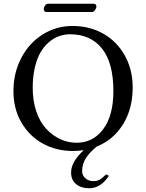

<svg xmlns="http://www.w3.org/2000/svg" viewBox="-20 -797 781 1026"><path d="M471.2 -732.9H227.1Q220.7 -732.9 217.3 -737.5Q213.9 -742.2 213.9 -748Q213.9 -757.8 220.7 -767.3Q227.5 -776.9 235.8 -776.9H481Q487.8 -776.9 491.5 -772.5Q495.1 -768.1 495.1 -763.2Q495.1 -753.4 487.8 -743.2Q480.5 -732.9 471.2 -732.9ZM562 142.1Q519 209 456.1 209Q413.6 209 386.7 187Q359.9 165 359.9 125Q359.9 67.4 427.7 5.4Q399.4 9.8 369.1 9.8Q282.7 9.8 210.9 -28.6Q139.2 -66.9 95.5 -140.6Q51.8 -214.4 51.8 -310.1Q51.8 -406.7 93.3 -486.6Q134.8 -566.4 207.3 -612.3Q279.8 -658.2 368.2 -658.2Q458 -658.2 530.8 -617.7Q603.5 -577.1 646.2 -501.7Q689 -426.3 689 -329.1Q689 -216.3 637.7 -133.1Q586.4 -49.8 496.6 -13.7Q458.5 17.6 438.7 48.6Q418.9 79.6 418.9 119.1Q418.9 139.6 436 155.3Q453.1 170.9 479 170.9Q499.5 170.9 513.4 162.6Q527.3 154.3 546.9 134.8ZM355 -613.8Q325.2 -613.8 297.1 -604.2Q269 -594.7 242.9 -573Q216.8 -551.3 197.5 -519Q178.2 -486.8 166.5 -437.5Q154.8 -388.2 154.8 -327.1Q154.8 -257.3 174.3 -200.7Q193.8 -144 227.1 -108.4Q260.3 -72.8 301.8 -53.5Q343.3 -34.2 389.2 -34.2Q477.1 -34.2 531.5 -106.7Q585.9 -179.2 585.9 -310.1Q585.9 -461.9 524.9 -537.8Q463.9 -613.8 355 -613.8Z"/></svg>

Font: Linux Biolinum G
Style: Regular
Weight: 400
Designer: Philipp H. Poll
Foundry: Philipp H. Poll
Version: Version 1.1.0 ; ttfautohint (v1.6)